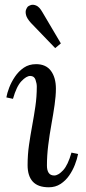

<svg xmlns="http://www.w3.org/2000/svg" viewBox="-20 -783 364 814"><path d="M133 -511Q175 -511 196 -482.5Q217 -454 217 -407Q217 -377 211.5 -338.5Q206 -300 198 -256Q190 -212 184.5 -167.5Q179 -123 179 -81Q179 -61 186.5 -50Q194 -39 210 -39Q227 -39 247.5 -61Q268 -83 283 -136L311 -130Q307 -109 297.5 -84.5Q288 -60 273 -38.5Q258 -17 236.5 -3Q215 11 187 11Q141 11 119 -13Q97 -37 97 -83Q97 -127 103 -168.5Q109 -210 116.5 -250.5Q124 -291 130 -332Q136 -373 136 -416Q136 -429 130.5 -445Q125 -461 108 -461Q92 -461 71 -439Q50 -417 35 -364L7 -370Q10 -388 19 -411.5Q28 -435 43.5 -458Q59 -481 81 -496Q103 -511 133 -511ZM214 -579 111 -686Q94 -705 90.5 -719Q87 -733 90.5 -742Q94 -751 98 -755Q101 -758 110.5 -761.5Q120 -765 133.5 -759.5Q147 -754 160 -731L238 -599Z"/></svg>

Font: Lora
Style: Italic
Weight: 400
Italic angle: -3°
Designer: Olga Karpushina, Alexei Vanyashin (Cyrillic)
Foundry: Cyreal
Version: Version 3.008